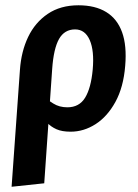

<svg xmlns="http://www.w3.org/2000/svg" viewBox="-20 -485 523 730"><path d="M24.1 225.1 55.9 -220.5Q60.8 -289.7 87.1 -344.7Q113.5 -399.7 161.7 -432.3Q209.9 -464.9 278.4 -464.9Q341.9 -464.9 383.8 -439.2Q425.8 -413.5 444.2 -362.4Q462.6 -311.4 456 -234.6Q449.5 -153.3 418.8 -97.5Q388.2 -41.7 343.4 -13Q298.6 15.7 248.6 15.7Q215.4 15.7 194.6 6.3Q173.7 -3.1 160 -17.8Q146.4 -32.4 134.9 -45.9L141.6 -119.3Q159.6 -106 182.5 -91.5Q205.5 -77 236 -77Q281.3 -77 303.7 -113.7Q326.1 -150.5 332.5 -220.5Q338.9 -291.7 321.2 -332.5Q303.4 -373.2 265.5 -373.2Q225.1 -373.2 204.4 -336.7Q183.8 -300.1 178.4 -222.9L148.2 211.9Z"/></svg>

Font: Ancizar Sans Thin
Style: Italic
Weight: 100
Italic angle: -4°
Designer: Cesar Puertas, Viviana Monsalve, Julian Moncada, Julian Prieto, Jose Castro, Mariel Hernandez, Felipe Aragon, Sara Alarc
Version: Version 8.100